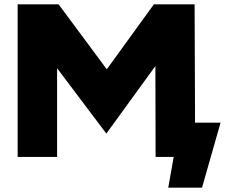

<svg xmlns="http://www.w3.org/2000/svg" viewBox="-20 -720 1041 881"><path d="M61 -700H249L470 -402L686 -700H873L875 -157H992L907 141H752L777 0H694L693 -417L468 -107L242 -407V0H61Z"/></svg>

Font: Chess Sans ExtraBold
Style: Regular
Weight: 800
Designer: Wolf Bōese
Foundry: Wolf Bōese
Version: Version 7.223